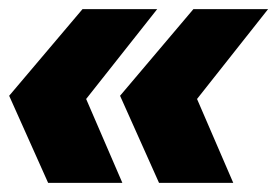

<svg xmlns="http://www.w3.org/2000/svg" viewBox="-29 -479 605 419"><path d="M556 -459 401 -263 480 -80H318L233 -270L393 -459ZM314 -459 159 -263 238 -80H76L-9 -270L151 -459Z"/></svg>

Font: TypoPRO Montserrat Alternates
Style: Italic
Weight: 800
Italic angle: -11.3°
Designer: Julieta Ulanovsky
Foundry: Julieta Ulanovsky
Version: Version 6.001